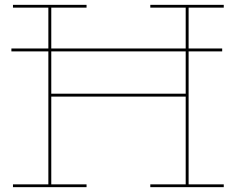

<svg xmlns="http://www.w3.org/2000/svg" viewBox="-20 -772 970 792"><path d="M896.5 -572V-560H27V-572ZM749.5 -385.5V-373.5H185.5V-385.5ZM33.5 -740.5V-752H337V-740.5H191.5V-11.5H337V0H33.5V-11.5H179.5V-740.5ZM600 -740.5V-752H903V-740.5H758V-11.5H903V0H600V-11.5H746V-740.5Z"/></svg>

Font: Hepta Slab ExtraLight Thin
Style: Regular
Weight: 250
Version: Version 1.102